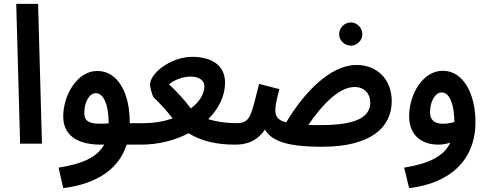

<svg xmlns="http://www.w3.org/2000/svg" viewBox="-20 -743 2521 993"><path d="M84 0H197L177 -723H64Z M307 230C475 209 593 136 635 5H710C751 5 774 -15 774 -52C774 -85 755 -106 719 -106H651V-107C652 -264 588 -376 484 -376C379 -377 307 -250 307 -141C307 -46 376 5 501 5H519C482 71 405 105 283 124ZM416 -160C416 -208 438 -261 476 -261C517 -261 542 -198 542 -105C439 -97 416 -115 416 -160Z M708 5C801 5 885 -17 955 -54C1024 -12 1101 5 1196 5C1236 5 1261 -17 1261 -52C1261 -84 1242 -106 1206 -106C1151 -106 1100 -113 1057 -127C1112 -181 1144 -248 1144 -315C1144 -405 1075 -449 975 -449C864 -449 756 -365 756 -305C756 -291 768 -246 775 -239C805 -210 839 -174 873 -131C829 -115 776 -106 718 -106ZM854 -307C884 -332 930 -347 965 -347C1008 -347 1037 -329 1037 -296C1037 -258 1012 -216 967 -182C932 -229 893 -271 854 -307Z M1795 -507C1827 -507 1854 -534 1854 -566C1854 -599 1827 -627 1795 -627C1761 -627 1734 -599 1734 -566C1734 -534 1761 -507 1795 -507ZM1646 16C1898 16 2006 -84 2006 -220C2006 -330 1933 -407 1824 -407C1688 -407 1552 -264 1460 -110C1414 -122 1404 -143 1404 -176C1404 -195 1411 -231 1425 -282L1320 -309C1279 -149 1277 -106 1205 -106L1195 5C1250 5 1306 -8 1350 -73C1385 -16 1456 16 1646 16ZM1814 -293C1868 -293 1895 -255 1895 -213C1895 -139 1825 -96 1640 -96C1616 -96 1594 -96 1575 -97C1634 -184 1726 -293 1814 -293Z M2096 230C2307 205 2439 86 2439 -112C2439 -255 2378 -377 2270 -377C2168 -377 2096 -257 2096 -142C2096 -51 2152 5 2248 5C2269 5 2290 1 2309 -5C2274 68 2194 104 2070 124ZM2204 -163C2204 -218 2231 -265 2264 -265C2308 -265 2329 -198 2330 -112C2311 -106 2290 -103 2271 -103C2231 -103 2204 -119 2204 -163Z"/></svg>

Font: Noto Sans Arabic UI Cn SmBd
Style: Regular
Weight: 600
Width: 3
Designer: Monotype Design Team, Nadine Chahine and Nizar Qandah
Foundry: Monotype Imaging Inc.
Version: Version 2.010